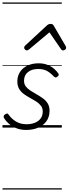

<svg xmlns="http://www.w3.org/2000/svg" viewBox="-20 -1030 554 1550"><path d="M192 19Q145 19 109.5 4Q74 -11 49.5 -33Q25 -55 13 -76Q8 -84 9.5 -92Q11 -100 20 -106Q30 -113 37 -113.5Q44 -114 50 -104Q74 -70 110 -48.5Q146 -27 194 -27Q231 -27 260.5 -38.5Q290 -50 307.5 -73Q325 -96 325 -130Q325 -157 310 -176.5Q295 -196 271.5 -211Q248 -226 222 -240Q196 -254 172.5 -271Q149 -288 134.5 -312.5Q120 -337 120 -372Q120 -416 141.5 -449Q163 -482 202 -500.5Q241 -519 292 -519Q333 -519 364.5 -506Q396 -493 417.5 -474Q439 -455 450 -438Q455 -430 454 -424Q453 -418 442 -410Q435 -404 428 -405Q421 -406 414 -413Q387 -442 359 -457.5Q331 -473 288 -473Q237 -473 205.5 -448Q174 -423 174 -378Q174 -351 188.5 -332Q203 -313 226.5 -298Q250 -283 276.5 -268Q303 -253 326.5 -236Q350 -219 365 -195Q380 -171 380 -136Q380 -86 354.5 -51Q329 -16 286.5 1.5Q244 19 192 19ZM197 -623Q189 -623 182 -630Q175 -637 175 -645Q175 -650 177 -654Q179 -658 183 -662L359 -825Q367 -832 374 -834.5Q381 -837 389 -837Q397 -837 403 -834Q409 -831 413 -824L509 -660Q512 -655 513 -651.5Q514 -648 514 -644Q514 -635 505.5 -629Q497 -623 489 -623Q483 -623 479 -626Q475 -629 472 -634L379 -769L218 -634Q212 -629 207 -626Q202 -623 197 -623ZM0 490H479V500H0ZM0 -20H479V0H0ZM0 -505H479V-500H0ZM0 -1010H479V-1000H0Z"/></svg>

Font: Playwrite AU NSW Guides
Style: Regular
Weight: 400
Designer: Veronika Burian, José Scaglione
Foundry: TypeTogether
Version: Version 1.003